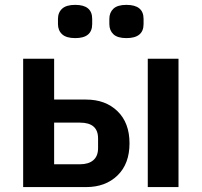

<svg xmlns="http://www.w3.org/2000/svg" viewBox="-20 -761 821 781"><path d="M286.1 -606Q249.5 -606 232.7 -621.6Q215.8 -637.2 215.8 -663.1V-684.1Q215.8 -710 232.7 -725.6Q249.5 -741.2 286.1 -741.2Q355 -741.2 355 -684.1V-663.1Q355 -606 286.1 -606ZM494.1 -606Q458 -606 441.4 -621.6Q424.8 -637.2 424.8 -663.1V-684.1Q424.8 -710 441.4 -725.6Q458 -741.2 494.1 -741.2Q564 -741.2 564 -684.1V-663.1Q564 -606 494.1 -606ZM74.2 0V-522H200.2V-356H330.1Q409.2 -356 458 -308.6Q506.8 -261.2 506.8 -178.2Q506.8 -94.7 458 -47.4Q409.2 0 330.1 0ZM581.1 0V-522H706.1V0ZM200.2 -92.8H305.2Q340.3 -92.8 359.6 -109.4Q378.9 -126 378.9 -158.2V-198.2Q378.9 -262.2 305.2 -262.2H200.2Z"/></svg>

Font: Anuphan SemiBold
Style: Bold
Weight: 600
Designer: Mike Abbink, Paul van der Laan, Pieter van Rosmalen, Mint Tantisuwanna
Foundry: Bold Monday; Cadson Demak
Version: Version 3.002;hotconv 1.0.109;makeotfexe 2.5.65596